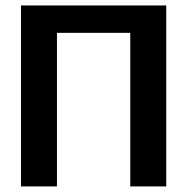

<svg xmlns="http://www.w3.org/2000/svg" viewBox="-20 -668 671 688"><path d="M575.7 0H446.8V-550.3H184.1V0H55.2V-648.4H575.7Z"/></svg>

Font: Carlito
Style: Bold
Weight: 700
Designer: Lukasz Dziedzic
Foundry: tyPoland Lukasz Dziedzic
Version: Version 1.104